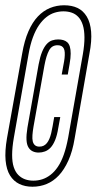

<svg xmlns="http://www.w3.org/2000/svg" viewBox="-31 -701 366 728"><path d="M92 7Q121 7 146.2 -3.5Q171.5 -14 192 -35.8Q212.5 -57.5 228.2 -92.2Q244 -127 252 -176L308 -497Q317.5 -546 314.5 -581Q311.5 -616 298 -638.2Q284.5 -660.5 263 -670.8Q241.5 -681 212 -681Q184 -681 158.8 -670.8Q133.5 -660.5 112.8 -638.8Q92 -617 76.8 -582.2Q61.5 -547.5 53 -497.5L-4.5 -177Q-13 -128 -9.8 -92.8Q-6.5 -57.5 7 -35.8Q20.5 -14 42.2 -3.5Q64 7 92 7ZM95.5 -16Q78.5 -16 64 -21.2Q49.5 -26.5 38.5 -37.5Q27.5 -48.5 21.2 -67.2Q15 -86 15 -113.8Q15 -141.5 21.5 -179L77 -494Q83.5 -532 93.8 -559.5Q104 -587 117 -605.8Q130 -624.5 145 -636.2Q160 -648 176.5 -653Q193 -658 209.5 -658Q226.5 -658 241 -653Q255.5 -648 266.2 -636.5Q277 -625 283 -606Q289 -587 289.2 -559.5Q289.5 -532 283 -494.5L227.5 -179.5Q220.5 -142 210.8 -114.5Q201 -87 188.2 -68.2Q175.5 -49.5 160.5 -38Q145.5 -26.5 129.2 -21.2Q113 -16 95.5 -16ZM115.5 -122.5Q128 -122.5 139.5 -126.8Q151 -131 160.8 -141.2Q170.5 -151.5 178 -169.8Q185.5 -188 190 -216L197.5 -257H174.5L168.5 -222.5Q166 -207.5 163 -195.5Q160 -183.5 156 -174.2Q152 -165 146.8 -158.5Q141.5 -152 134.5 -148.5Q127.5 -145 118.5 -145Q108 -145 101.8 -150.2Q95.5 -155.5 93.2 -165Q91 -174.5 92 -188.8Q93 -203 96 -220.5L137.5 -453Q141 -471.5 145.2 -485.5Q149.5 -499.5 155 -509.8Q160.5 -520 168.5 -524.8Q176.5 -529.5 187.5 -529.5Q196.5 -529.5 202.2 -526.2Q208 -523 211 -517Q214 -511 214.5 -501.8Q215 -492.5 213.8 -480.8Q212.5 -469 209.5 -454.5L203 -418.5H226L233 -459Q237 -481.5 237 -497.5Q237 -513.5 233.8 -524.2Q230.5 -535 224 -540.8Q217.5 -546.5 208.8 -549Q200 -551.5 189.5 -551.5Q178 -551.5 166.5 -547.8Q155 -544 145.5 -533.2Q136 -522.5 128.5 -504.2Q121 -486 115.5 -457L73 -217Q68.5 -189 69.5 -170.8Q70.5 -152.5 77 -142Q83.5 -131.5 93.5 -127Q103.5 -122.5 115.5 -122.5Z"/></svg>

Font: Anybody ExtraCondensed ExtraLight
Style: Italic
Weight: 250
Width: 2
Italic angle: -10°
Version: Version 1.113;gftools[0.9.25]